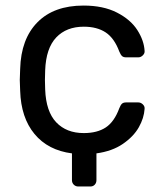

<svg xmlns="http://www.w3.org/2000/svg" viewBox="-20 -550 590 697"><path d="M51.8 -259.8 53.2 -299.8Q56.2 -408.7 116 -469.2Q175.8 -529.8 283.2 -529.8Q355 -529.8 404.5 -504.4Q454.1 -479 478.5 -440.9Q502.9 -402.8 504.9 -365.2Q505.9 -356.4 498.5 -349.1Q491.2 -341.8 481.9 -341.8H438Q428.2 -341.8 423.1 -346.4Q418 -351.1 413.1 -362.8Q395 -411.6 363.5 -432.4Q332 -453.1 284.2 -453.1Q221.2 -453.1 184.1 -414.1Q147 -375 144 -294.9L143.1 -259.8L144 -225.1Q147 -145 184.1 -106Q221.2 -66.9 284.2 -66.9Q333 -66.9 364 -87.4Q395 -107.9 413.1 -157.2Q418 -169.4 423.1 -173.8Q428.2 -178.2 438 -178.2H481.9Q491.2 -178.2 498.5 -171.1Q505.9 -164.1 504.9 -154.8Q502.9 -121.6 483.9 -87.9Q464.8 -54.2 426 -27.6Q387.2 -1 330.1 6.8V104Q330.1 113.8 324 120.4Q317.9 127 308.1 127H264.2Q254.4 127 247.8 120.4Q241.2 113.8 241.2 104V6.8Q154.3 -4.4 105.2 -63.7Q56.2 -123 53.2 -220.2Z"/></svg>

Font: Rubik AZ
Style: Regular
Weight: 400
Designer: Hubert and Fischer
Foundry: Hubert & Fischer
Version: Version 2.000